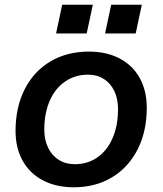

<svg xmlns="http://www.w3.org/2000/svg" viewBox="-20 -783 690 815"><path d="M46 -227Q46 -328 85 -404.5Q124 -481 194.5 -522.5Q265 -564 357 -564Q432 -564 487.5 -535Q543 -506 573 -452Q603 -398 603 -326Q603 -225 564 -148.5Q525 -72 455 -30Q385 12 293 12Q218 12 162 -17.5Q106 -47 76 -101Q46 -155 46 -227ZM297 -86Q352 -86 393.5 -115Q435 -144 458 -197Q481 -250 481 -320Q481 -364 465 -397Q449 -430 420.5 -448Q392 -466 354 -466Q299 -466 256.5 -437Q214 -408 191 -355Q168 -302 168 -232Q168 -190 184 -156.5Q200 -123 229.5 -104.5Q259 -86 297 -86ZM452 -763H582L556 -641H426ZM244 -763H374L348 -641H218Z"/></svg>

Font: Azeret Mono Medium
Style: Italic
Weight: 500
Italic angle: -12°
Designer: Martin Vácha
Foundry: Displaay
Version: Version 1.000; Glyphs 3.0.3, build 3074